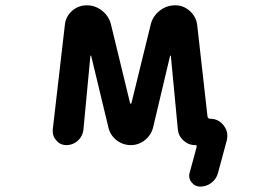

<svg xmlns="http://www.w3.org/2000/svg" viewBox="-20 -567 1040 727"><path d="M738.3 139.6Q717.8 139.6 705.1 123Q696.3 111.3 696.3 98.6Q696.3 92.8 698.2 86.9L724.6 -10.7Q726.6 -17.6 718.8 -17.6Q693.4 -17.6 674.3 -35.2Q655.3 -52.7 653.3 -78.1L627 -354.5Q627 -356.4 625.5 -356.4Q624 -356.4 624 -355.5L559.6 -84Q551.8 -54.7 528.3 -36.1Q504.9 -17.6 475.1 -17.6Q445.3 -17.6 421.4 -36.1Q397.5 -54.7 390.6 -84L325.2 -355.5Q325.2 -356.4 323.7 -356.4Q322.3 -356.4 322.3 -355.5L295.9 -76.2Q293.9 -59.6 285.2 -46.4Q276.4 -33.2 262.2 -25.4Q248 -17.6 231.4 -17.6Q208 -17.6 193.4 -35.2Q179.7 -49.8 179.7 -69.3Q179.7 -72.3 179.7 -76.2L225.6 -472.7Q228.5 -503.9 252.4 -525.4Q276.4 -546.9 308.6 -546.9Q340.8 -546.9 366.7 -526.4Q392.6 -505.9 400.4 -473.6L472.7 -175.8Q473.6 -174.8 475.6 -174.8Q477.5 -174.8 477.5 -175.8L550.8 -474.6Q558.6 -505.9 584.5 -526.4Q610.4 -546.9 643.6 -546.9Q674.8 -546.9 698.7 -525.4Q722.7 -503.9 726.6 -472.7L765.6 -127Q766.6 -117.2 776.4 -117.2Q807.6 -117.2 827.1 -91.8Q840.8 -74.2 840.8 -53.7Q840.8 -45.9 838.9 -36.1L805.7 86.9Q799.8 110.4 780.8 125Q761.7 139.6 738.3 139.6Z"/></svg>

Font: Rounded-X Mgen+ 1m medium
Style: Regular
Weight: 500
Designer: [Source Han Sans]
Ryoko NISHIZUKA  (kana & ideographs); Paul D. Hunt (Latin, Greek & Cyrillic); Wenlong ZHANG  (bopomofo
Version: Version 1.059.20150602